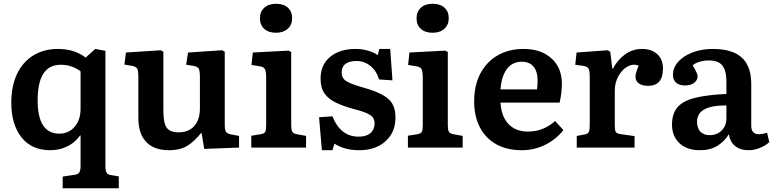

<svg xmlns="http://www.w3.org/2000/svg" viewBox="-20 -784 4109 1020"><path d="M313 216V154L374 145Q394 143 401 132.5Q408 122 408 97V-63L406 -65Q377 -25 336 -5.5Q295 14 248 14Q148 14 94 -54.5Q40 -123 40 -239Q40 -326 70 -390Q100 -454 156 -489Q212 -524 289 -524Q375 -524 435 -478L486 -524L540 -514V98Q540 124 546.5 134Q553 144 569 146L611 153V216ZM295 -74Q345 -74 376.5 -110.5Q408 -147 408 -206V-405Q362 -440 302 -440Q180 -440 180 -251Q180 -74 295 -74Z M877 14Q798 14 756.5 -30Q715 -74 715 -157V-372Q715 -406 709.5 -418Q704 -430 682 -434L641 -441L649 -505L834 -517L848 -509V-193Q848 -129 866 -105Q884 -81 929 -81Q982 -81 1012 -114.5Q1042 -148 1042 -208V-373Q1042 -408 1036 -419Q1030 -430 1008 -434L969 -440L979 -505L1160 -517L1174 -509V-121Q1174 -94 1180.5 -84Q1187 -74 1206 -70L1250 -62V0L1065 7L1051 -77H1048Q1014 -34 976 -10Q938 14 877 14Z M1446 -610Q1407 -610 1384 -630.5Q1361 -651 1361 -687Q1361 -722 1384 -743Q1407 -764 1446 -764Q1486 -764 1509 -743.5Q1532 -723 1532 -687Q1532 -652 1508.5 -631Q1485 -610 1446 -610ZM1315 0V-63L1365 -71Q1384 -74 1389 -84Q1394 -94 1394 -121V-369Q1394 -404 1387.5 -416.5Q1381 -429 1359 -432L1316 -439L1323 -505L1513 -515L1527 -508V-118Q1527 -98 1531.5 -86.5Q1536 -75 1557 -71L1606 -62V0Z M1690 14 1675 -161 1746 -166Q1789 -58 1885 -58Q1926 -58 1948 -77Q1970 -96 1970 -129Q1970 -158 1945 -174Q1920 -190 1855 -206Q1804 -220 1765 -238.5Q1726 -257 1704.5 -287Q1683 -317 1683 -366Q1683 -440 1734 -482Q1785 -524 1869 -524Q1904 -524 1936 -514.5Q1968 -505 1987 -491L1995 -524H2053L2065 -357L1994 -362Q1980 -408 1947.5 -434Q1915 -460 1875 -460Q1795 -460 1795 -398Q1795 -369 1819 -353.5Q1843 -338 1906 -320Q1992 -297 2036.5 -264Q2081 -231 2081 -160Q2081 -81 2028 -33.5Q1975 14 1889 14Q1847 14 1813.5 4.5Q1780 -5 1757 -21L1746 14Z M2278 -610Q2239 -610 2216 -630.5Q2193 -651 2193 -687Q2193 -722 2216 -743Q2239 -764 2278 -764Q2318 -764 2341 -743.5Q2364 -723 2364 -687Q2364 -652 2340.5 -631Q2317 -610 2278 -610ZM2147 0V-63L2197 -71Q2216 -74 2221 -84Q2226 -94 2226 -121V-369Q2226 -404 2219.5 -416.5Q2213 -429 2191 -432L2148 -439L2155 -505L2345 -515L2359 -508V-118Q2359 -98 2363.5 -86.5Q2368 -75 2389 -71L2438 -62V0Z M2752 14Q2672 14 2615.5 -18Q2559 -50 2529 -108.5Q2499 -167 2499 -245Q2499 -332 2532.5 -394.5Q2566 -457 2625 -490.5Q2684 -524 2762 -524Q2854 -524 2909.5 -474Q2965 -424 2965 -338Q2965 -291 2953 -239H2639Q2643 -165 2681.5 -125Q2720 -85 2784 -85Q2827 -85 2863 -99.5Q2899 -114 2929 -141L2973 -93Q2936 -45 2878 -15.5Q2820 14 2752 14ZM2639 -309H2833Q2836 -330 2836 -356Q2836 -404 2814.5 -430Q2793 -456 2752 -456Q2701 -456 2672.5 -417Q2644 -378 2639 -309Z M3044 0V-62L3088 -70Q3103 -73 3108 -83Q3113 -93 3113 -119V-372Q3113 -406 3107.5 -418Q3102 -430 3080 -434L3036 -440L3043 -505L3208 -517L3222 -509L3233 -419H3236Q3262 -468 3302 -496Q3342 -524 3390 -524Q3442 -524 3472 -496Q3502 -468 3502 -420Q3502 -328 3423 -328Q3390 -328 3373 -341.5Q3356 -355 3356 -377Q3356 -396 3373 -435Q3345 -447 3315.5 -431.5Q3286 -416 3266 -381Q3246 -346 3246 -302V-117Q3246 -93 3251 -84Q3256 -75 3273 -72L3351 -61V0Z M3698 14Q3630 14 3590 -23Q3550 -60 3550 -122Q3550 -180 3579 -214Q3608 -248 3671.5 -264Q3735 -280 3839 -285V-351Q3839 -409 3817.5 -436Q3796 -463 3745 -463Q3721 -463 3697 -456Q3673 -449 3660 -437Q3686 -394 3686 -379Q3686 -358 3668 -344Q3650 -330 3619 -330Q3588 -330 3571.5 -345Q3555 -360 3555 -387Q3555 -425 3583 -456Q3611 -487 3659 -505.5Q3707 -524 3767 -524Q3871 -524 3921 -478Q3971 -432 3971 -338V-116Q3971 -71 4012 -71Q4031 -71 4055 -79L4067 -29Q4048 -11 4017.5 1.5Q3987 14 3958 14Q3912 14 3885 -8.5Q3858 -31 3852 -71Q3828 -32 3790.5 -9Q3753 14 3698 14ZM3750 -66Q3789 -66 3814 -91Q3839 -116 3839 -155V-224Q3759 -224 3721 -202.5Q3683 -181 3683 -136Q3683 -104 3700.5 -85Q3718 -66 3750 -66Z"/></svg>

Font: Literata 12pt SemiBold
Style: Regular
Weight: 600
Designer: Latin by Veronika Burian and Jose Scaglione. Greek by Irene Vlachou. Cyrillic by Vera Evstafieva.
Foundry: TypeTogether
Version: Version 3.002